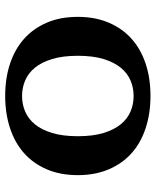

<svg xmlns="http://www.w3.org/2000/svg" viewBox="50 -630 600 740"><g transform="rotate(90 350.0 -260.0)"><path d="M350 -45Q382 -45 410 -57Q438 -69 459 -94.5Q480 -120 492.5 -161Q505 -202 505 -260Q505 -318 492.5 -359Q480 -400 459 -425.5Q438 -451 410 -463Q382 -475 350 -475Q318 -475 290 -463Q262 -451 241 -425.5Q220 -400 207.5 -359Q195 -318 195 -260Q195 -202 207.5 -161Q220 -120 241 -94.5Q262 -69 290 -57Q318 -45 350 -45ZM350 -540Q417 -540 473.5 -521.5Q530 -503 570 -467.5Q610 -432 632.5 -379.5Q655 -327 655 -260Q655 -192 632.5 -140Q610 -88 570 -52.5Q530 -17 473.5 1.5Q417 20 350 20Q282 20 226 1.5Q170 -17 130 -52.5Q90 -88 67.5 -140Q45 -192 45 -260Q45 -327 67.5 -379.5Q90 -432 130 -467.5Q170 -503 226 -521.5Q282 -540 350 -540Z"/></g></svg>

Font: Prosto One
Style: Regular
Weight: 400
Designer: Pavel Emelyanov and Jovanny lemonad
Foundry: Pavel Emelyanov and Jovanny Lemonad
Version: Version 1.001